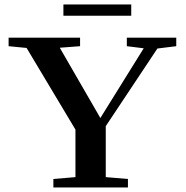

<svg xmlns="http://www.w3.org/2000/svg" viewBox="-20 -830 825 850"><path d="M260.7 -760.3V-810.1H561V-760.3ZM216.3 0V-37.6L314 -45.9V-256.3L97.7 -617.7L18.1 -625.5V-663.1H334.5V-625.5L244.6 -618.7L424.3 -307.6L616.2 -616.2L541.5 -625.5V-663.1H760.3V-625.5L676.8 -615.2L448.2 -271.5V-45.9L546.4 -37.6V0Z"/></svg>

Font: Elstob 8pt SemiBold
Style: Regular
Weight: 600
Designer: Peter S. Baker
Version: Version 1.015